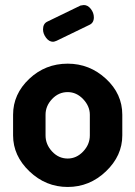

<svg xmlns="http://www.w3.org/2000/svg" viewBox="-20 -734 538 763"><path d="M32 -196V-278Q32 -360 96 -420.5Q160 -481 249 -481Q336 -481 401 -421Q466 -361 466 -278V-196Q466 -115 401 -53Q336 9 249 9Q162 9 97 -53Q32 -115 32 -196ZM151 -617Q151 -640 168 -648L300 -712Q310 -714 313 -714Q329 -714 341 -698.5Q353 -683 353 -665Q353 -643 335 -635L205 -572Q195 -568 191 -568Q175 -568 163 -584Q151 -600 151 -617ZM161 -196Q161 -160 187 -132Q213 -104 249 -104Q284 -104 310.5 -132Q337 -160 337 -196V-278Q337 -312 310.5 -340Q284 -368 249 -368Q213 -368 187 -340.5Q161 -313 161 -278Z"/></svg>

Font: Terminal Dosis
Style: Bold
Weight: 700
Designer: EdgarTolentino, PabloImpallari, IginoMarini
Foundry: EdgarTolentino, PabloImpallari, IginoMarini
Version: Version 1.006